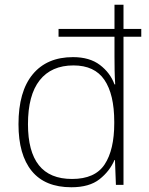

<svg xmlns="http://www.w3.org/2000/svg" viewBox="-20 -780 629 810"><path d="M281 10Q170 10 114 -58.5Q58 -127 58 -256Q58 -394 118 -466.5Q178 -539 288 -539Q358 -539 401.5 -506Q445 -473 463 -424H466Q464 -454 463.5 -484.5Q463 -515 463 -543V-625H227V-658H463V-760H501V-658H576V-625H501V0H469L465 -105H463Q443 -58 400 -24Q357 10 281 10ZM284 -25Q381 -25 421.5 -86.5Q462 -148 462 -260V-266Q462 -382 420.5 -443Q379 -504 290 -504Q197 -504 147.5 -441.5Q98 -379 98 -256Q98 -141 144 -83Q190 -25 284 -25Z"/></svg>

Font: Noto Sans Symbols ExtraLight
Style: Regular
Weight: 250
Version: Version 2.002